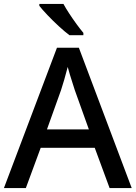

<svg xmlns="http://www.w3.org/2000/svg" viewBox="-20 -961 694 981"><path d="M540 0 464 -206H188L112 0H0L271 -717H383L653 0ZM362 -501Q359 -512 351.5 -534Q344 -556 337 -580Q330 -604 326 -619Q318 -588 308 -553Q298 -518 292 -501L220 -300H434ZM304 -941Q316 -919 334 -891.5Q352 -864 371 -838Q390 -812 406 -793V-781H335Q311 -799 280.5 -827Q250 -855 222.5 -884Q195 -913 181 -931V-941Z"/></svg>

Font: Noto Sans Sinhala Medium
Style: Regular
Weight: 500
Designer: Jelle Bosma - Monotype Design Team
Foundry: Monotype Imaging Inc.
Version: Version 2.006; ttfautohint (v1.8.4.7-5d5b)